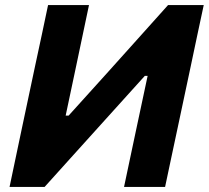

<svg xmlns="http://www.w3.org/2000/svg" viewBox="-20 -733 819 753"><path d="M17.5 0Q29.5 -57.5 40.8 -111Q52 -164.5 66.5 -233L117.5 -473.5Q132.5 -542.5 144.2 -597.8Q156 -653 168.5 -713H329Q317 -655 305.2 -600Q293.5 -545 279 -475.5L237.5 -279.5H249L399 -445.5Q457 -510 516 -575.8Q575 -641.5 639 -713H779Q766.5 -654 754.5 -598.5Q742.5 -543 728 -473L677 -233Q662.5 -164.5 651 -111Q639.5 -57.5 627.5 0H466.5Q478.5 -57.5 490 -111.2Q501.5 -165 515.5 -231.5L559 -435.5H548L394.5 -265.5Q324.5 -188 267 -124.2Q209.5 -60.5 155 0Z"/></svg>

Font: Commissioner
Style: Bold Italic
Weight: 700
Italic angle: -12°
Designer: Kostas Bartsokas
Foundry: Kostas Bartsokas
Version: Version 1.000; ttfautohint (v1.8.3)